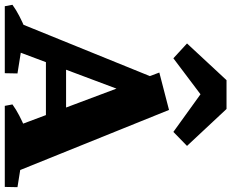

<svg xmlns="http://www.w3.org/2000/svg" viewBox="-122 -864 966 802"><g transform="rotate(90 361.0 -463.0)"><path d="M31.8 0 293.2 -643.8 389.2 -624 155.2 0ZM505.2 0 263 -645.5 419.2 -686 696.2 0ZM183.5 -171.8V-256H506V-171.8ZM-14 0 -20 -32Q1.5 -47.5 26.6 -60.5Q51.8 -73.5 79 -85L80 0ZM125.8 0 128.8 -75 266.8 -53 265.8 0ZM402.2 0 396.2 -32Q417.8 -47.5 442.9 -60.5Q468 -73.5 495.2 -85L516.8 0ZM600.8 0 603.8 -75 741.8 -53 740.8 0ZM203.5 -704.2 141.5 -761.2 294.8 -926.2H415.2L569.5 -761.2L511 -704.2L353.8 -817.5Z"/></g></svg>

Font: Eczar
Style: Regular
Weight: 400
Designer: Vaibhav Singh
Foundry: Rosetta Type Foundry
Version: Version 2.000